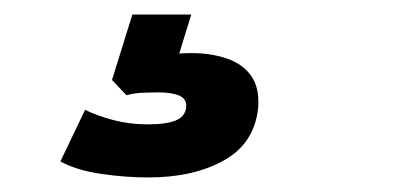

<svg xmlns="http://www.w3.org/2000/svg" viewBox="-20 -40 540 264"><path d="M184 204Q152 204 118.5 199Q85 194 63 182L97 111Q113 119 135.5 125Q158 131 183 131Q209 131 222 125.5Q235 120 236 107Q237 96 226.5 91.5Q216 87 197 87Q190 87 177 87.5Q164 88 154 91L134 70L162 -20H243L218 61L183 41Q195 37 211.5 35Q228 33 244 33Q270 33 292 40.5Q314 48 325.5 64.5Q337 81 335 108Q330 157 288 180.5Q246 204 184 204Z"/></svg>

Font: Nunito Sans 9pt Black
Style: Italic
Weight: 900
Italic angle: -9°
Version: Version 3.101;gftools[0.9.27]